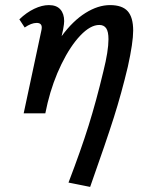

<svg xmlns="http://www.w3.org/2000/svg" viewBox="-20 -445 579 754"><path d="M503 -325Q503 -278 482 -183Q457 -78 427 16.5Q397 111 334 289L249 272Q298 144 328 48Q358 -48 386 -165Q406 -245 406 -291Q406 -321 397 -334Q388 -347 370 -347Q335 -347 295.5 -305.5Q256 -264 221.5 -193.5Q187 -123 167 -41L158 0H73L142 -323Q144 -331 144 -337Q144 -355 124 -355Q103 -355 77 -337L56 -369Q84 -396 114.5 -410.5Q145 -425 172 -425Q202 -425 217 -408Q232 -391 232 -362Q232 -352 228 -330L222 -303Q266 -363 315.5 -394Q365 -425 412 -425Q460 -425 481.5 -401Q503 -377 503 -325Z"/></svg>

Font: Ysabeau Semibold
Style: Italic
Weight: 600
Italic angle: -12°
Designer: Christian Thalmann (Catharsis Fonts)
Version: Version 0.003